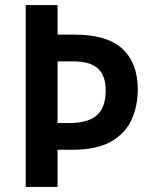

<svg xmlns="http://www.w3.org/2000/svg" viewBox="-20 -734 597 754"><path d="M521 -383Q521 -317 496.5 -263.5Q472 -210 416 -178Q360 -146 266 -146H206V0H81V-714H206V-598H273Q401 -598 461 -542Q521 -486 521 -383ZM254 -251Q325 -251 360 -281Q395 -311 395 -379Q395 -437 364.5 -465Q334 -493 267 -493H206V-251Z"/></svg>

Font: Noto Sans Lao SemiCondensed SemiBold
Style: Regular
Weight: 600
Width: 4
Designer: Monotype Design Team
Foundry: Monotype Imaging Inc.
Version: Version 2.003; ttfautohint (v1.8.4.7-5d5b)